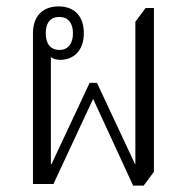

<svg xmlns="http://www.w3.org/2000/svg" viewBox="-20 -575 584 600"><path d="M396 5H429L461 -38V-550H435L403 -507V-62H402L283 -316H260L141 -62H139V-397C145 -391 157 -388 168 -388C213 -388 242 -420 242 -471C242 -522 215 -555 163 -555C113 -555 83 -524 83 -471V0H147L271 -266ZM166 -419C137 -419 123 -439 123 -471C123 -503 137 -522 165 -522C193 -522 208 -503 208 -471C208 -439 193 -419 166 -419Z"/></svg>

Font: Noto Serif Thai Condensed Light
Style: Regular
Weight: 300
Width: 3
Designer: Monotype Design Team
Foundry: Monotype Imaging Inc.
Version: Version 2.002